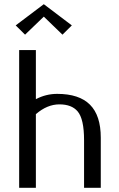

<svg xmlns="http://www.w3.org/2000/svg" viewBox="-20 -900 571 920"><path d="M55.2 0ZM324.2 -778.3 279.3 -733.9 189.9 -820.3 100.1 -733.9 55.2 -778.3 189.9 -879.9ZM151.9 -353V0H71.8V-660.2H151.9V-424.8Q200.2 -450.2 253.9 -450.2Q359.4 -450.2 411.1 -398.4Q462.9 -346.7 462.9 -240.2V0H382.8V-228Q382.8 -330.6 351.6 -366.7Q323.2 -399.9 264.6 -399.9Q206.1 -399.9 151.9 -353Z"/></svg>

Font: Pfennig
Style: Medium
Weight: 500
Version: Version 20120410 ; ttfautohint (v0.8)